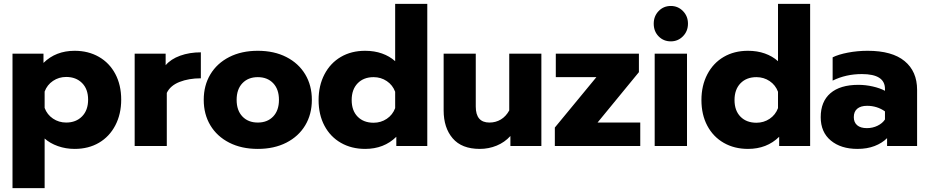

<svg xmlns="http://www.w3.org/2000/svg" viewBox="-20 -759 4827 998"><path d="M45 -480H206V-432Q270 -495 368 -495Q439 -495 494 -463.5Q549 -432 579.5 -374.5Q610 -317 610 -241Q610 -166 579.5 -107.5Q549 -49 494.5 -17Q440 15 368 15Q322 15 281 0.5Q240 -14 212 -39V219H45ZM438 -241Q438 -296 406.5 -327.5Q375 -359 324 -359Q286 -359 255.5 -338.5Q225 -318 212 -283V-198Q225 -163 255.5 -142.5Q286 -122 324 -122Q375 -122 406.5 -154Q438 -186 438 -241Z M680 -480H841V-420Q868 -452 916.5 -469.5Q965 -487 1024 -487V-352Q961 -352 913 -333Q865 -314 847 -276V0H680Z M1039 -240Q1039 -315 1073.5 -372.5Q1108 -430 1171.5 -462.5Q1235 -495 1320 -495Q1405 -495 1468.5 -462.5Q1532 -430 1566.5 -372.5Q1601 -315 1601 -240Q1601 -165 1566.5 -107.5Q1532 -50 1468.5 -17.5Q1405 15 1320 15Q1235 15 1171.5 -17.5Q1108 -50 1073.5 -107.5Q1039 -165 1039 -240ZM1430 -240Q1430 -295 1400 -326.5Q1370 -358 1320 -358Q1270 -358 1240 -326.5Q1210 -295 1210 -240Q1210 -185 1240 -153.5Q1270 -122 1320 -122Q1370 -122 1400 -153.5Q1430 -185 1430 -240Z M1636 -239Q1636 -314 1666.5 -372.5Q1697 -431 1751.5 -463Q1806 -495 1878 -495Q1926 -495 1965.5 -481Q2005 -467 2034 -441V-739H2201V0H2040V-48Q1976 15 1878 15Q1807 15 1752 -16.5Q1697 -48 1666.5 -105.5Q1636 -163 1636 -239ZM2034 -197V-282Q2021 -317 1990.5 -337.5Q1960 -358 1922 -358Q1870 -358 1839 -326Q1808 -294 1808 -239Q1808 -184 1839 -152.5Q1870 -121 1922 -121Q1960 -121 1990.5 -141.5Q2021 -162 2034 -197Z M2286 -185V-480H2453V-205Q2453 -122 2524 -122Q2557 -122 2583.5 -138Q2610 -154 2627 -185V-480H2794V0H2633V-52Q2603 -19 2561.5 -2Q2520 15 2474 15Q2380 15 2333 -40Q2286 -95 2286 -185Z M2864 -96 3080 -358H2869V-480H3301V-384L3086 -122H3308V0H2864Z M3378 -636Q3378 -675 3403.5 -701.5Q3429 -728 3467 -728Q3504 -728 3530 -701.5Q3556 -675 3556 -636Q3556 -597 3530 -570.5Q3504 -544 3467 -544Q3429 -544 3403.5 -570Q3378 -596 3378 -636ZM3383 -480H3551V0H3383Z M3626 -239Q3626 -314 3656.5 -372.5Q3687 -431 3741.5 -463Q3796 -495 3868 -495Q3916 -495 3955.5 -481Q3995 -467 4024 -441V-739H4191V0H4030V-48Q3966 15 3868 15Q3797 15 3742 -16.5Q3687 -48 3656.5 -105.5Q3626 -163 3626 -239ZM4024 -197V-282Q4011 -317 3980.5 -337.5Q3950 -358 3912 -358Q3860 -358 3829 -326Q3798 -294 3798 -239Q3798 -184 3829 -152.5Q3860 -121 3912 -121Q3950 -121 3980.5 -141.5Q4011 -162 4024 -197Z M4246 -150Q4246 -231 4296.5 -274.5Q4347 -318 4442 -318Q4479 -318 4516.5 -309.5Q4554 -301 4580 -287V-297Q4580 -374 4460 -374Q4377 -374 4308 -340V-461Q4338 -476 4387.5 -485.5Q4437 -495 4490 -495Q4617 -495 4682 -441.5Q4747 -388 4747 -292V0H4591V-41Q4565 -15 4526 0Q4487 15 4437 15Q4351 15 4298.5 -28.5Q4246 -72 4246 -150ZM4580 -138V-180Q4539 -209 4487 -209Q4454 -209 4436 -194Q4418 -179 4418 -150Q4418 -123 4435.5 -108Q4453 -93 4486 -93Q4516 -93 4541.5 -105.5Q4567 -118 4580 -138Z"/></svg>

Font: Readiness
Style: Bold
Weight: 700
Designer: Katatrad Team
Foundry: CadsonDemak
Version: Version 1.00;January 16, 2020;FontCreator 12.0.0.2550 64-bit